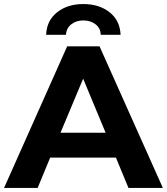

<svg xmlns="http://www.w3.org/2000/svg" viewBox="-29 -929 825 949"><path d="M270 -273H493L382 -540ZM544 -150H219L157 0H-9L303 -700H463L776 0H606ZM199 -757Q202 -828 253.5 -868.5Q305 -909 383 -909Q461 -909 512.5 -868.5Q564 -828 567 -757H469Q468 -790 443 -809Q418 -828 383 -828Q348 -828 323.5 -809Q299 -790 297 -757Z"/></svg>

Font: Montserrat Z
Style: Bold
Weight: 700
Designer: Julieta Ulanovsky
Foundry: Julieta Ulanovsky
Version: Version 8.000